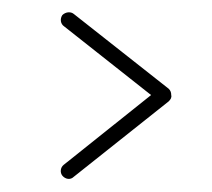

<svg xmlns="http://www.w3.org/2000/svg" viewBox="-20 -517 337 305"><path d="M248 -356C251 -359 253 -362 252 -366C252 -370 251 -373 248 -376L97 -495C92 -499 84 -498 79 -493C75 -487 76 -479 82 -475L220 -366L81 -255C76 -251 75 -243 79 -238C84 -232 92 -231 97 -236L248 -356Z"/></svg>

Font: LS
Style: LightAlt
Weight: 250
Designer: BSozoo
Foundry: BSozoo
Version: Version 001.000